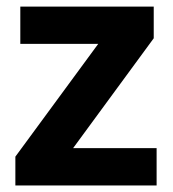

<svg xmlns="http://www.w3.org/2000/svg" viewBox="-20 -566 528 586"><path d="M458 -113.8H203.1L449.2 -449.2V-545.9H42V-432.1H279.8L26.9 -87.9V0H458Z"/></svg>

Font: Noto Reveo Sans
Style: Bold
Weight: 700
Designer: Monotype Design team
Foundry: Monotype Imaging Inc.
Version: Version 1.04